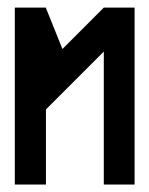

<svg xmlns="http://www.w3.org/2000/svg" viewBox="-20 -492 398 512"><path d="M338.9 0H256.8V-354.5L102.5 -200.2V0H19.5V-471.7H102.5V-470.7Q117.2 -434.6 146.5 -361.3L256.8 -471.7H338.9Z"/></svg>

Font: mr_KirucoupageG
Style: Regular
Weight: 400
Designer: Jan Henkel
Version: Version 1.00 May 25, 2020, initial release